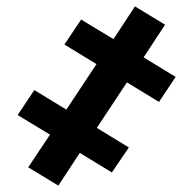

<svg xmlns="http://www.w3.org/2000/svg" viewBox="-20 -546 608 599"><path d="M68 -24 162 33 229 -69 329 -8 382 -86 282 -147 376 -289 476 -228 528 -306 428 -367 495 -469 401 -526 334 -424 233 -485 181 -407 281 -346 187 -204 87 -265 35 -187 136 -126Z"/></svg>

Font: Fixel Display 20240404
Style: Bold Italic
Weight: 700
Italic angle: -10°
Designer: AlfaBravo + MacPaw
Foundry: Kyrylo Tkachov, Marchela Mozhyna, Serhii Makarenko, Maria Weinstein, Zakhar Kryvoshyya
Version: Version 1.211;Glyphs 3.2 (3225)